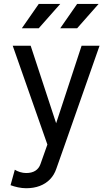

<svg xmlns="http://www.w3.org/2000/svg" viewBox="-20 -743 566 987"><path d="M269.5 124.5 313.5 0 491.7 -507.8H399.4L268.6 -109.4L137.7 -507.8H45.4L223.6 0L188 100.6Q180.2 123 161.6 134.8Q143.1 146.5 114.7 146.5Q99.1 146.5 82.5 141.4Q65.9 136.2 56.2 129.4L34.2 209Q50.8 215.3 72.5 220Q94.2 224.6 114.7 224.6Q153.3 224.6 184.3 212.9Q215.3 201.2 237.1 178.7Q258.8 156.2 269.5 124.5ZM376.5 -597.7 486.8 -722.7H376.5L289.6 -597.7ZM179.2 -597.7 289.6 -722.7H179.2L92.3 -597.7Z"/></svg>

Font: Giphurs
Style: Regular
Weight: 400
Version: Version 2.010